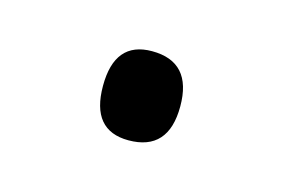

<svg xmlns="http://www.w3.org/2000/svg" viewBox="-33 -141 300 204"><g transform="rotate(15 117.0 -39.0)"><path d="M75 -39Q75 -88 116 -88Q160 -88 160 -39Q160 10 116 10Q75 10 75 -39Z"/></g></svg>

Font: Noto Sans Kannada SemiCondensed Light
Style: Regular
Weight: 300
Width: 4
Designer: Jelle Bosma - Monotype Design Team
Foundry: Monotype Imaging Inc.
Version: Version 2.005; ttfautohint (v1.8.4.7-5d5b)